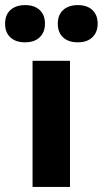

<svg xmlns="http://www.w3.org/2000/svg" viewBox="-79 -739 406 759"><path d="M49.7 0V-498.7H197.7V0ZM228.3 -571.7Q191.6 -571.7 170.5 -591.1Q149.4 -610.6 149.4 -645.2Q149.4 -669.1 159 -685.2Q168.5 -701.3 186.4 -710.1Q204.2 -718.9 228.4 -718.9Q265.3 -718.9 286.2 -699.5Q307.1 -680 307.1 -645.2Q307.1 -622.5 297.5 -606Q287.9 -589.5 270.8 -580.6Q253.7 -571.7 228.3 -571.7ZM19.9 -571.7Q-16.8 -571.7 -37.9 -591.1Q-58.9 -610.6 -58.9 -645.2Q-58.9 -669.1 -49.4 -685.2Q-39.9 -701.3 -22 -710.1Q-4.2 -718.9 20 -718.9Q56.9 -718.9 77.8 -699.5Q98.8 -680 98.8 -645.2Q98.8 -622.5 89.2 -606Q79.6 -589.5 62.4 -580.6Q45.3 -571.7 19.9 -571.7Z"/></svg>

Font: Sutasoma
Style: Regular
Weight: 400
Designer: Izhar Fathurrohim, Akbar Rohmanto, Arusyal Khofiqoini
Foundry: Kiwari Kolektiv
Version: Version 1.102